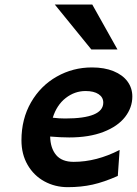

<svg xmlns="http://www.w3.org/2000/svg" viewBox="-20 -793 589 826"><path d="M271.5 12.2Q216.8 12.2 171.1 -12.7Q125.5 -37.6 98.9 -83.5Q72.3 -129.4 72.3 -189.5Q72.3 -281.2 113.5 -352.8Q154.8 -424.3 224.4 -463.6Q293.9 -502.9 375.5 -502.9Q429.2 -502.9 468.5 -486.8Q507.8 -470.7 528.6 -442.4Q549.3 -414.1 549.3 -377.9Q549.3 -330.1 518.1 -289.8Q486.8 -249.5 425.3 -225.6Q363.8 -201.7 277.8 -201.7Q241.7 -201.7 195.8 -205.6Q196.8 -155.8 221.4 -126.2Q246.1 -96.7 296.9 -96.7Q395 -96.7 494.6 -147.9L486.8 -36.1Q427.7 -9.8 378.4 1.2Q329.1 12.2 271.5 12.2ZM260.3 -283.2Q424.3 -283.2 424.3 -351.6Q424.3 -374.5 404.1 -387.9Q383.8 -401.4 348.1 -401.4Q301.3 -401.4 262.7 -371.3Q224.1 -341.3 207 -286.6Q233.9 -283.2 260.3 -283.2ZM377 -773.4 485.4 -580.1H373L215.8 -773.4Z"/></svg>

Font: Lesson One
Style: Bold Italic
Weight: 700
Italic angle: -14°
Designer: But Ko, Victor Gaultney, Annie Olsen, Julie Remington, Don Collingsworth, Eric Hays, Becca Hirsbrunner
Version: Version 1.100